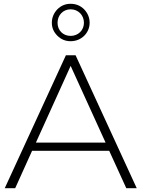

<svg xmlns="http://www.w3.org/2000/svg" viewBox="-20 -991 745 1011"><path d="M60 0 149 -197H555L645 0H700L378 -700H327L5 0ZM169 -240 352 -644 536 -240ZM282 -803C301 -784 324 -774 352 -774C409 -774 452 -818 452 -871C452 -898 442 -922 423 -942C404 -961 380 -971 352 -971C324 -971 301 -961 282 -942C263 -922 253 -898 253 -871C253 -844 263 -822 282 -803ZM283 -871C283 -911 312 -942 352 -942C392 -942 422 -911 422 -871C422 -832 392 -802 352 -802C312 -802 283 -831 283 -871Z"/></svg>

Font: Montserrat Light
Style: Regular
Weight: 300
Designer: Julieta Ulanovsky
Foundry: Julieta Ulanovsky
Version: Version 7.200